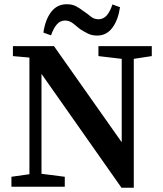

<svg xmlns="http://www.w3.org/2000/svg" viewBox="-20 -882 772 907"><path d="M445 -617V-664H697V-617L612 -604V5H554L176 -533V-61L286 -47V0H34V-47L119 -59V-610L41 -617V-664H235L555 -210V-604ZM185 -728Q194 -790 222 -826Q250 -862 295 -862Q321 -862 339 -852.5Q357 -843 375 -829Q392 -818 408 -804.5Q424 -791 445 -791Q469 -791 485 -810Q501 -829 511 -861L547 -848Q538 -787 510.5 -750.5Q483 -714 439 -714Q414 -714 395 -723.5Q376 -733 359 -744Q342 -758 325 -771.5Q308 -785 287 -785Q264 -785 248 -766Q232 -747 221 -715Z"/></svg>

Font: Source Serif 4 Semibold
Style: Regular
Weight: 600
Designer: Frank Grießhammer
Foundry: Adobe
Version: Version 4.005;hotconv 1.1.0;makeotfexe 2.6.0